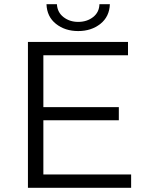

<svg xmlns="http://www.w3.org/2000/svg" viewBox="-20 -901 709 921"><path d="M180 -387H550V-324H180ZM188 -64H609V0H114V-700H594V-636H188ZM355 -752Q292 -752 248.5 -786.5Q205 -821 203 -881H253Q255 -842 284.5 -819Q314 -796 355 -796Q397 -796 426.5 -819Q456 -842 457 -881H507Q505 -821 461.5 -786.5Q418 -752 355 -752Z"/></svg>

Font: MOST Montserrat
Style: Regular
Weight: 400
Designer: Julieta Ulanovsky
Foundry: Julieta Ulanovsky
Version: Version 8.000;March 11, 2024;FontCreator 15.0.0.2926 64-bit